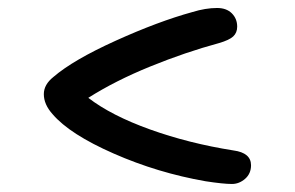

<svg xmlns="http://www.w3.org/2000/svg" viewBox="-20 -498 740 481"><path d="M561 -37.1Q539.6 -37.1 495.1 -43.9Q375 -64.9 264.9 -113.3Q154.8 -161.6 111.8 -211.9Q89.8 -236.3 89.8 -262.2Q89.8 -286.1 113.8 -305.2Q163.1 -347.7 269.8 -396Q376.5 -444.3 461.9 -467.8Q495.1 -478 523.9 -478Q547.4 -478 560.8 -464.6Q574.2 -451.2 574.2 -431.2Q574.2 -416 564.2 -406.7Q554.2 -397.5 528.8 -390.1Q444.3 -367.2 356.7 -331.5Q269 -295.9 201.2 -252.9Q258.8 -208.5 356.2 -173.6Q453.6 -138.7 564.9 -121.1Q608.9 -115.2 608.9 -84Q608.9 -63 594 -50Q579.1 -37.1 561 -37.1Z"/></svg>

Font: Shantell Sans Bouncy
Style: Regular
Weight: 400
Designer: Stephen Nixon, Anya Danilova, Shantell Martin
Foundry: Arrow Type
Version: Version 1.006;[9816181b4]